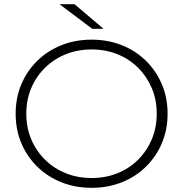

<svg xmlns="http://www.w3.org/2000/svg" viewBox="-20 -895 878 920"><path d="M419 5Q341 5 274.5 -21.5Q208 -48 158.5 -96.5Q109 -145 82 -209.5Q55 -274 55 -350Q55 -426 82 -490.5Q109 -555 158.5 -603.5Q208 -652 274.5 -678.5Q341 -705 419 -705Q497 -705 563.5 -678.5Q630 -652 679 -604Q728 -556 755.5 -491.5Q783 -427 783 -350Q783 -273 755.5 -208.5Q728 -144 679 -96Q630 -48 563.5 -21.5Q497 5 419 5ZM419 -42Q486 -42 543 -65Q600 -88 642 -130Q684 -172 707.5 -228Q731 -284 731 -350Q731 -417 707.5 -472.5Q684 -528 642 -570Q600 -612 543 -635Q486 -658 419 -658Q352 -658 295 -635Q238 -612 195.5 -570Q153 -528 129.5 -472.5Q106 -417 106 -350Q106 -284 129.5 -228Q153 -172 195.5 -130Q238 -88 295 -65Q352 -42 419 -42ZM422 -757 265 -875H337L476 -757Z"/></svg>

Font: Montserrat Thin Light
Style: Regular
Weight: 300
Version: Version 9.000